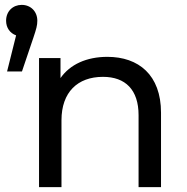

<svg xmlns="http://www.w3.org/2000/svg" viewBox="-20 -767 767 787"><path d="M420 -534C335 -534 267 -503 228 -447V-529H140V0H232V-274C232 -389 298 -452 402 -452C494 -452 548 -399 548 -295V0H640V-305C640 -460 548 -534 420 -534ZM117 -613C129 -649 133 -663 133 -682C133 -720 106 -747 69 -747C33 -747 5 -721 5 -682C5 -653 21 -631 46 -622L9 -474H70Z"/></svg>

Font: Montserrat-Alt1 Med
Style: Regular
Weight: 500
Designer: Differentunic
Foundry: Differentunic
Version: Version 7.222